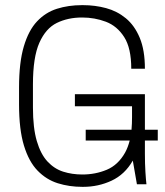

<svg xmlns="http://www.w3.org/2000/svg" viewBox="-20 -716 640 746"><path d="M300 10Q249 10 204.5 -4Q160 -18 126 -53Q92 -88 73 -150.5Q54 -213 54 -310V-376Q54 -473 72.5 -535.5Q91 -598 124 -633Q157 -668 201.5 -682Q246 -696 298 -696H303Q349 -696 392 -684.5Q435 -673 469 -645Q503 -617 523 -569Q543 -521 543 -449H490Q490 -529 462.5 -572Q435 -615 391.5 -631.5Q348 -648 299 -648Q244 -648 201 -627Q158 -606 133 -550Q108 -494 108 -388V-298Q108 -219 123 -168Q138 -117 164.5 -88.5Q191 -60 225.5 -49Q260 -38 300 -38Q351 -38 395 -56.5Q439 -75 466 -123Q477 -143 484 -170H313V-212H491Q493 -235 493 -261V-303H271V-350H543V-212H593V-170H543V-119Q543 -80 545 -48Q547 -16 549 0H512L496 -92Q465 -38 413.5 -14Q362 10 303 10Z"/></svg>

Font: Chivo Mono Medium Thin
Style: Regular
Weight: 250
Monospace: yes
Version: Version 1.008